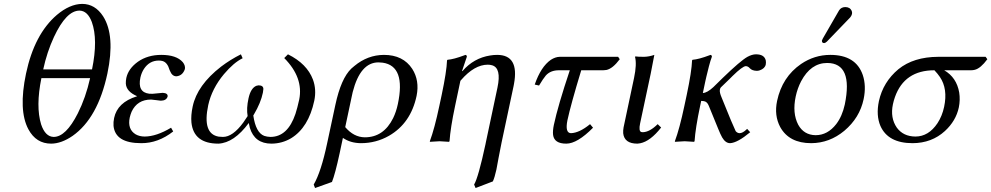

<svg xmlns="http://www.w3.org/2000/svg" viewBox="-20 -718 5039 976"><path d="M447.8 -365.2Q479 -516.6 446.8 -606Q425.3 -663.1 384.3 -664.1Q316.9 -664.1 254.4 -530.3Q218.8 -453.6 199.7 -365.2ZM438 -320.8H190.4Q161.1 -177.2 189 -85.9Q210 -22.9 252.9 -22Q314.9 -22 375.5 -141.6Q416 -222.2 438 -320.8ZM112.3 -344.2Q154.8 -544.4 269 -642.1Q334.5 -697.3 397.5 -698.2Q463.4 -698.2 504.4 -634.8Q566.4 -537.1 525.9 -344.2Q477.5 -117.7 349.1 -27.3Q292.5 11.7 240.2 12.2Q163.6 12.2 124.5 -60.5Q72.8 -156.7 112.3 -344.2Z M639.6 -121.1Q627 -61 669.4 -35.2Q689.5 -23.9 715.8 -23.9Q775.4 -24.4 849.6 -68.8L860.4 -49.8Q783.7 10.3 697.8 9.8Q565.9 9.8 557.1 -78.1Q555.7 -97.7 560.1 -118.2Q576.7 -197.3 674.8 -228Q676.8 -228.5 677.2 -229Q622.1 -252.4 619.6 -293Q619.1 -306.6 622.1 -321.8Q632.3 -369.1 681.2 -404.3Q731 -439 799.8 -439Q877 -439 909.2 -401.9Q922.9 -384.8 919.9 -367.2Q908.7 -333.5 877 -330.1Q855 -330.1 844.2 -357.4Q843.3 -360.4 841.8 -362.8Q831.1 -400.4 806.6 -407.7Q797.9 -410.2 787.6 -410.2Q739.3 -410.2 711.4 -367.2Q699.2 -348.1 693.8 -324.2Q677.7 -249 738.3 -241.7Q746.6 -240.7 754.9 -241.2Q755.4 -241.2 766.1 -242.2Q802.7 -246.1 807.1 -246.1Q834.5 -244.6 832 -227.1Q825.7 -206.5 797.4 -206.1Q793.5 -206.1 773.9 -209Q752.9 -211.9 748 -211.9Q677.7 -211.9 648.9 -149.9Q643.1 -135.7 639.6 -121.1Z M1577.6 -206.1Q1548.3 -69.3 1459.5 -15.1Q1414.1 11.7 1359.9 12.2Q1274.4 12.2 1250 -68.4Q1246.6 -80.6 1244.6 -92.8Q1169.9 8.3 1090.3 12.2Q964.4 12.2 953.1 -95.2Q949.7 -131.3 959.5 -176.8Q982.4 -285.2 1104 -379.4Q1150.9 -415 1204.6 -441.9L1213.4 -421.9Q1168.5 -400.4 1118.2 -340.8Q1057.1 -267.6 1038.6 -184.1Q1007.3 -37.6 1091.8 -23.4Q1102.5 -22 1113.3 -22Q1163.1 -22 1216.8 -95.2Q1227.5 -110.4 1238.8 -127.9Q1231.9 -166.5 1243.2 -217.8Q1254.4 -269.5 1282.7 -281.7Q1288.6 -283.7 1293.9 -284.2Q1318.8 -284.2 1318.8 -265.6Q1318.4 -258.3 1316.4 -247.1Q1305.7 -195.3 1271 -136.7Q1269 -133.3 1267.6 -130.9Q1280.3 -43.5 1323.2 -27.3Q1337.4 -22.5 1354.5 -22Q1442.4 -22 1481.9 -139.2Q1491.7 -169.4 1501 -211.9Q1523.4 -323.7 1424.8 -422.9L1443.8 -441.9Q1540.5 -394 1570.8 -313.5Q1589.4 -262.7 1577.6 -206.1Z M1667.5 207 1581.5 237.8 1574.7 220.2Q1612.3 155.8 1643.1 9.8L1684.6 -184.1Q1713.4 -319.3 1766.1 -369.6Q1772.9 -376 1781.7 -382.8Q1848.6 -438.5 1931.6 -439Q2029.3 -439 2075.7 -367.7Q2113.3 -308.6 2097.7 -231Q2068.4 -91.8 1957.5 -27.8Q1891.6 9.8 1814.5 9.8Q1761.2 9.3 1723.1 -17.1L1706.5 61Q1683.6 167 1667.5 207ZM2002.4 -189Q2043.5 -382.3 1925.3 -399.4Q1914.6 -400.9 1903.8 -400.9Q1811.5 -400.9 1772.9 -250Q1770 -238.8 1768.1 -228L1734.9 -71.8Q1778.3 -20.5 1834.5 -20Q1930.2 -20 1978.5 -117.7Q1994.1 -149.9 2002.4 -189Z M2331.1 -356.9Q2388.2 -422.9 2471.7 -436Q2489.3 -439 2507.3 -439Q2620.1 -439 2592.8 -291.5Q2591.8 -285.6 2590.8 -280.8L2529.8 5.9Q2523.9 32.7 2514.6 83.5Q2506.8 126 2503.4 144Q2494.6 184.1 2485.4 204.1L2397.5 237.8L2390.1 220.2Q2411.6 183.6 2447.8 15.6Q2448.7 10.7 2449.7 5.9L2508.8 -272.9Q2529.8 -372.1 2481.4 -386.2Q2471.2 -389.2 2459.5 -389.2Q2391.6 -389.2 2323.7 -311Q2321.3 -308.6 2320.3 -307.1L2293.5 -180.2Q2269.5 -66.9 2265.1 0L2262.2 2.9Q2260.3 2.9 2214.8 0L2165.5 2.9L2165 0Q2189 -64.5 2213.4 -180.2L2225.1 -234.9Q2250.5 -355 2252.4 -411.1L2254.9 -414.1Q2286.6 -416.5 2340.8 -437Q2344.2 -438.5 2346.2 -439Q2354 -437 2353 -429.2L2328.6 -356.9Z M2825.2 -429.2H3122.1L3130.4 -417Q3094.7 -369.1 3062.5 -362.3Q3054.2 -360.8 3046.4 -360.8H2934.6Q2881.3 -185.5 2864.3 -106Q2851.6 -42 2882.3 -41Q2925.3 -42.5 2979.5 -86.9L2994.6 -68.8Q2914.6 12.2 2858.4 12.2Q2797.4 12.2 2791.5 -32.2Q2789.1 -52.7 2795.4 -83Q2815.9 -179.7 2876.5 -360.8H2820.8Q2778.3 -360.8 2754.4 -334Q2741.2 -318.4 2720.2 -283.2L2698.2 -288.1Q2729.5 -378.9 2780.3 -414.1Q2803.2 -428.7 2825.2 -429.2Z M3203.1 -321.8Q3217.8 -391.6 3208 -429.2L3210.4 -431.2Q3222.2 -429.2 3253.9 -429.2Q3279.3 -429.7 3306.2 -439Q3306.2 -438 3287.6 -342.8L3233.9 -90.8Q3225.6 -51.8 3239.7 -46.9Q3243.7 -45.9 3247.6 -45.9Q3282.7 -46.9 3323.2 -86.9L3340.8 -69.8Q3286.1 0 3234.4 10.3Q3226.6 11.7 3220.2 12.2Q3153.8 12.2 3147.9 -40.5Q3147 -55.2 3149.9 -70.8Z M3552.7 -245.1Q3574.7 -246.1 3606 -274.9L3653.8 -321.8Q3743.7 -408.7 3778.8 -428.7Q3803.2 -441.9 3822.8 -441.9Q3865.2 -441.9 3872.6 -411.1Q3874.5 -400.9 3872.6 -390.1Q3868.2 -369.6 3841.8 -360.4Q3834 -357.9 3827.6 -357.9Q3803.2 -358.4 3791.5 -371.1Q3782.7 -381.3 3771.5 -381.8Q3754.9 -381.8 3703.6 -331.5Q3696.3 -324.7 3689 -316.9L3644.5 -273.9Q3640.6 -270 3639.2 -261.2Q3637.2 -248 3647.9 -223.1L3695.3 -106.9Q3718.3 -53.7 3719.7 -51.3Q3728 -41.5 3739.3 -41Q3755.4 -41 3775.4 -60.5Q3777.3 -62.5 3777.8 -63L3793.5 -45.9Q3729 7.8 3691.4 9.8Q3668 9.8 3650.9 -19.5Q3642.1 -35.2 3630.9 -63L3583 -180.2Q3574.7 -202.1 3556.6 -204.1Q3551.3 -204.6 3543.9 -205.1ZM3598.6 -429.2Q3591.8 -411.6 3583.7 -380.9Q3575.7 -350.1 3570.8 -328.6L3565.9 -307.1L3539.1 -180.2Q3515.1 -66.9 3510.7 0L3507.8 2.9Q3505.9 2.9 3460.4 0L3411.1 2.9L3410.6 0Q3434.6 -64.5 3459 -180.2L3470.7 -234.9Q3496.1 -355 3498 -411.1L3500.5 -414.1Q3532.2 -416.5 3586.4 -437Q3589.8 -438.5 3591.8 -439Q3599.6 -437 3598.6 -429.2Z M4276.4 -682.1Q4300.8 -682.1 4309.6 -662.6Q4312.5 -654.8 4311 -647Q4308.1 -636.2 4301.3 -628.9L4183.6 -506.8Q4175.8 -499.5 4169.9 -499Q4158.7 -499 4158.2 -508.8Q4158.2 -510.7 4158.2 -512.2Q4159.2 -516.1 4162.6 -522L4245.1 -665Q4255.4 -681.6 4276.4 -682.1ZM3930.2 -205.1Q3956.1 -326.7 4051.8 -392.6Q4120.1 -439 4200.7 -439Q4330.6 -439 4365.7 -336.9Q4384.3 -281.7 4370.1 -213.9Q4350.1 -119.1 4272 -53.2Q4196.8 9.3 4103.5 9.8Q3991.7 9.8 3946.3 -71.8Q3914.6 -130.9 3930.2 -205.1ZM4185.1 -397.9Q4101.6 -397.9 4052.2 -304.7Q4033.7 -269 4024.9 -228Q4006.8 -143.1 4037.6 -84Q4066.4 -31.7 4126 -30.8Q4187 -30.8 4231 -87.4Q4261.2 -127 4274.4 -187Q4317.4 -397 4185.1 -397.9Z M4916 -360.8H4779.8Q4842.8 -324.2 4856 -247.6Q4861.8 -210.4 4854 -171.9Q4839.4 -103.5 4783.2 -51.8Q4716.3 9.3 4619.1 9.8Q4494.6 9.8 4455.6 -77.6Q4432.6 -131.3 4447.8 -204.1Q4469.2 -301.3 4546.9 -366.2Q4624 -428.7 4749.5 -429.2H4990.2L4999 -417Q4964.8 -370.6 4935.5 -363.3Q4925.8 -360.8 4916 -360.8ZM4633.3 -23.9Q4700.2 -23.9 4745.6 -91.8Q4769.5 -128.4 4779.3 -174.8Q4798.8 -266.6 4757.8 -326.7Q4746.6 -343.3 4730 -360.8Q4577.6 -360.8 4529.3 -224.6Q4522.9 -206.5 4519 -188Q4504.4 -118.7 4539.1 -68.8Q4571.8 -24.4 4633.3 -23.9Z"/></svg>

Font: Linux Biolinum Capitals O
Style: Italic Samll Caps
Weight: 400
Italic angle: -12°
Designer: Philipp H. Poll
Foundry: Philipp H. Poll
Version: Version 0.6.2